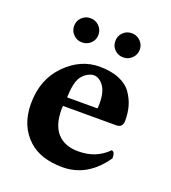

<svg xmlns="http://www.w3.org/2000/svg" viewBox="-119 -717 723 813"><g transform="rotate(20 242.0 -311.0)"><path d="M392.1 -573.2Q392.1 -551.3 376 -535.2Q359.9 -519 336.9 -519Q314 -519 298.1 -534.4Q282.2 -549.8 282.2 -573Q282.2 -596.2 298.1 -612.1Q314 -627.9 336.9 -627.9Q359.9 -627.9 376 -612.1Q392.1 -596.2 392.1 -573.2ZM96.2 -573.2Q96.2 -596.2 112.1 -612.1Q127.9 -627.9 150.9 -627.9Q173.8 -627.9 189.9 -612.1Q206.1 -596.2 206.1 -573Q206.1 -549.8 189.9 -534.4Q173.8 -519 150.9 -519Q127.9 -519 112.1 -535.2Q96.2 -551.3 96.2 -573.2ZM171.9 -278.8H308.1Q310.1 -280.8 310.1 -299.8Q310.1 -354 290.5 -379.9Q271 -405.8 246.1 -405.8Q234.9 -405.8 219 -397Q203.1 -388.2 191.9 -372.1Q173.8 -344.7 171.9 -278.8ZM425.8 -132.8Q440.9 -132.8 440.9 -102.1Q366.7 5.9 253.9 5.9Q155.8 5.9 101.1 -43.9Q37.1 -102.1 37.1 -202.1Q37.1 -311 104.5 -379.6Q171.9 -448.2 256.8 -448.2Q310.1 -448.2 346.9 -432.6Q383.8 -417 402.3 -389.9Q420.9 -362.8 429 -334Q437 -305.2 437 -270Q437 -239.3 408.2 -238.8H168Q168 -236.8 167.5 -231.9Q167 -227.1 167 -223.1Q167 -151.4 200 -115.7Q232.9 -80.1 293 -80.1Q374 -79.6 425.8 -132.8Z"/></g></svg>

Font: Linux Libertine
Style: Bold
Weight: 700
Designer: Philipp H. Poll
Foundry: Philipp H. Poll
Version: Version 5.0.3